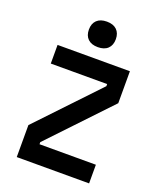

<svg xmlns="http://www.w3.org/2000/svg" viewBox="-186 -1173 1072 1287"><g transform="rotate(20 350.0 -530.0)"><path d="M92 0V-228L494 -652V-667H92V-800H608V-572L206 -148V-133H608V0ZM350 -878Q304 -878 279 -902Q254 -926 254 -969Q254 -1012 279 -1036Q304 -1060 350 -1060Q396 -1060 421 -1036Q446 -1012 446 -969Q446 -926 421 -902Q396 -878 350 -878Z"/></g></svg>

Font: Martian Mono SemiBold
Style: Regular
Weight: 600
Monospace: yes
Designer: Roman Shamin
Foundry: Evil Martians
Version: Version 1.000; ttfautohint (v1.8.4.7-5d5b)